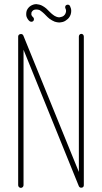

<svg xmlns="http://www.w3.org/2000/svg" viewBox="-20 -912 495 930"><path d="M108 -833C111 -824 116 -815 124 -809C130 -805 138 -806 142 -811C146 -817 145 -825 140 -829C137 -831 134 -835 132 -840C132 -841 132 -843 132 -845C132 -847 132 -850 133 -853C135 -857 139 -861 142 -863C146 -865 150 -866 156 -866C161 -866 167 -865 172 -863C175 -861 180 -858 187 -852C198 -843 207 -831 220 -821C228 -815 236 -811 245 -807C252 -805 260 -803 267 -803C270 -803 272 -804 275 -804C287 -805 296 -810 303 -816C311 -821 318 -830 322 -841C324 -847 325 -853 325 -859C325 -867 323 -875 319 -883C316 -889 309 -891 302 -888C296 -885 294 -878 297 -871C299 -868 300 -863 300 -859C300 -855 299 -852 298 -849C296 -843 292 -838 288 -835C284 -832 279 -830 272 -829C270 -829 269 -828 267 -828C263 -828 258 -829 253 -831C247 -833 241 -837 236 -841C225 -849 216 -860 204 -871C198 -876 191 -881 183 -885C175 -889 166 -891 156 -892C145 -892 136 -888 129 -884C121 -879 114 -871 110 -862C108 -857 107 -851 107 -845C107 -841 107 -837 108 -833ZM386 -15V-735C386 -742 381 -748 374 -748C367 -748 362 -742 362 -735V-79L93 -740C90 -746 85 -748 79 -747C72 -746 68 -741 68 -735V-15C68 -8 74 -2 81 -2C88 -2 94 -8 94 -15V-671L362 -10C365 -4 370 -2 376 -3C383 -4 386 -9 386 -15Z"/></svg>

Font: LS
Style: LightAlt
Weight: 250
Designer: BSozoo
Foundry: BSozoo
Version: Version 001.000